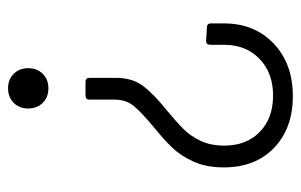

<svg xmlns="http://www.w3.org/2000/svg" viewBox="-155 -594 746 476"><g transform="rotate(90 218.0 -356.0)"><path d="M254 -397Q283 -421 300 -438Q317 -455 329 -480Q341 -505 341 -539Q341 -594 307 -627Q273 -660 217 -660Q161 -660 126 -626.5Q91 -593 91 -538V-504Q91 -494 81 -494L48 -496Q38 -496 38 -506V-538Q38 -614 88 -661.5Q138 -709 218 -709Q298 -709 346.5 -662.5Q395 -616 395 -538Q395 -494 380.5 -462.5Q366 -431 346.5 -410.5Q327 -390 295 -364Q260 -335 243.5 -315.5Q227 -296 227 -267V-205Q227 -195 217 -195H183Q173 -195 173 -205V-270Q173 -311 193 -337.5Q213 -364 254 -397ZM149 -53Q149 -75 163 -89Q177 -103 199 -103Q221 -103 235 -89Q249 -75 249 -53Q249 -31 235 -17Q221 -3 199 -3Q177 -3 163 -17Q149 -31 149 -53Z"/></g></svg>

Font: Barlow Light
Style: Regular
Weight: 300
Designer: Jeremy Tribby
Foundry: Tribby Type
Version: Version 1.422